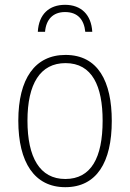

<svg xmlns="http://www.w3.org/2000/svg" viewBox="-20 -767 540 797"><path d="M250 -747C185 -747 141 -709 137 -635H167C171 -685 199 -717 250 -717C303 -717 329 -685 334 -635H363C359 -706 317 -747 250 -747ZM251 10C381 10 444 -93 444 -265C444 -429 387 -539 252 -539C125 -539 56 -440 56 -266C56 -93 123 10 251 10ZM251 -24C145 -24 94 -114 94 -266C94 -419 147 -505 252 -505C363 -505 406 -409 406 -266C406 -112 358 -24 251 -24Z"/></svg>

Font: Noto Sans Mono ExtraCondensed ExtraLight
Style: Regular
Weight: 200
Width: 2
Designer: Monotype Design Team
Foundry: Monotype Imaging Inc.
Version: Version 2.014